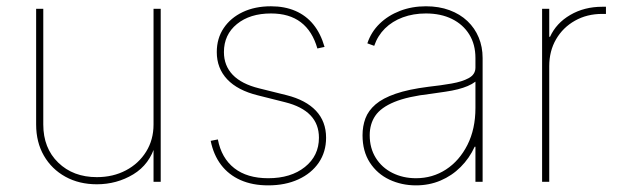

<svg xmlns="http://www.w3.org/2000/svg" viewBox="-20 -570 1945 602"><path d="M283.7 7.8Q228 7.8 185.1 -15.9Q142.1 -39.6 117.7 -81.8Q93.3 -124 93.3 -179.7V-542.5H115.7V-179.7Q115.7 -105.5 162.6 -60.1Q209.5 -14.6 283.7 -14.6Q334.5 -14.6 374.8 -35.9Q415 -57.1 438.2 -94.5Q461.4 -131.8 461.4 -179.7V-542.5H483.9V0H461.4V-117.2H467.3Q449.7 -54.7 397.9 -23.4Q346.2 7.8 283.7 7.8Z M820.8 11.2Q771.5 11.2 734.1 -5.4Q696.8 -22 673.1 -53.2Q649.4 -84.5 640.6 -128.4L663.1 -132.8Q674.3 -74.2 714.6 -42.7Q754.9 -11.2 820.8 -11.2Q892.1 -11.2 936 -46.4Q980 -81.5 980 -138.2Q980 -180.7 953.4 -208.5Q926.8 -236.3 874 -249.5L788.6 -271Q725.1 -286.6 692.4 -321.3Q659.7 -356 659.7 -406.7Q659.7 -449.7 681.4 -481.9Q703.1 -514.2 741.2 -532.2Q779.3 -550.3 829.6 -550.3Q872.6 -550.3 906 -535.9Q939.5 -521.5 962.4 -493.4Q985.4 -465.3 997.6 -422.9L975.1 -418Q959.5 -472.7 923.3 -500.2Q887.2 -527.8 829.6 -527.8Q763.7 -527.8 722.9 -494.6Q682.1 -461.4 682.1 -406.7Q682.1 -364.3 709.7 -335.4Q737.3 -306.6 792.5 -293L878.9 -271.5Q939 -256.3 970.7 -222.7Q1002.4 -189 1002.4 -138.2Q1002.4 -93.8 979.5 -60.1Q956.5 -26.4 915.5 -7.6Q874.5 11.2 820.8 11.2Z M1284.2 11.2Q1239.3 11.2 1200.9 -6.8Q1162.6 -24.9 1139.6 -60.3Q1116.7 -95.7 1116.7 -146Q1116.7 -174.3 1125.7 -198.7Q1134.8 -223.1 1157.5 -242.7Q1180.2 -262.2 1220.5 -276.1Q1260.7 -290 1323.2 -297.9Q1362.3 -302.2 1396 -308.1Q1429.7 -314 1450.2 -325.4Q1470.7 -336.9 1470.7 -357.9V-388.2Q1470.7 -430.7 1451.4 -461.9Q1432.1 -493.2 1397.2 -510.5Q1362.3 -527.8 1315.4 -527.8Q1275.9 -527.8 1242.9 -515.6Q1210 -503.4 1187 -480.7Q1164.1 -458 1153.3 -426.3L1131.8 -434.1Q1143.6 -469.7 1170.2 -495.6Q1196.8 -521.5 1234.1 -535.9Q1271.5 -550.3 1315.4 -550.3Q1356.4 -550.3 1389.4 -538.1Q1422.4 -525.9 1445.6 -503.9Q1468.8 -481.9 1481 -452.4Q1493.2 -422.9 1493.2 -388.2V0H1470.7V-109.9H1468.3Q1451.7 -73.7 1424.3 -46.4Q1397 -19 1361.3 -3.9Q1325.7 11.2 1284.2 11.2ZM1284.2 -11.2Q1336.4 -11.2 1378.4 -38.6Q1420.4 -65.9 1445.6 -115.7Q1470.7 -165.5 1470.7 -231.4V-314Q1460.4 -306.2 1446.5 -300.3Q1432.6 -294.4 1415.3 -290Q1397.9 -285.6 1376.7 -282.5Q1355.5 -279.3 1331.1 -275.9Q1258.3 -267.6 1216.3 -250.2Q1174.3 -232.9 1156.7 -207Q1139.2 -181.2 1139.2 -146Q1139.2 -105.5 1158.2 -75Q1177.2 -44.4 1210.4 -27.8Q1243.7 -11.2 1284.2 -11.2Z M1679.7 0V-542.5H1702.1V-454.6H1704.6Q1724.1 -497.6 1768.1 -523.2Q1812 -548.8 1868.2 -548.8Q1872.6 -548.8 1874 -548.8Q1875.5 -548.8 1879.9 -548.8V-526.4Q1877.4 -526.4 1875 -526.4Q1872.6 -526.4 1868.2 -526.4Q1820.3 -526.4 1782.7 -505.1Q1745.1 -483.9 1723.6 -447Q1702.1 -410.2 1702.1 -362.3V0Z"/></svg>

Font: Inter 16pt Thin
Style: Regular
Weight: 250
Version: Version 4.001;git-66647c0bb